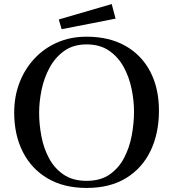

<svg xmlns="http://www.w3.org/2000/svg" viewBox="-20 -923 860 947"><path d="M641 -372Q641 -427 629 -485Q617 -543 590 -592.5Q563 -642 518 -673Q473 -704 407 -704Q342 -704 297 -672Q252 -640 224.5 -589Q197 -538 185 -479.5Q173 -421 173 -367Q173 -311 184 -252Q195 -193 221.5 -143Q248 -93 293.5 -62Q339 -31 407 -31Q476 -31 521 -62.5Q566 -94 592.5 -145Q619 -196 630 -256Q641 -316 641 -372ZM764 -377Q764 -266 723 -180Q682 -94 602.5 -45Q523 4 407 4Q295 4 215 -43Q135 -90 92.5 -174Q50 -258 50 -368Q50 -446 75.5 -513.5Q101 -581 148.5 -632.5Q196 -684 261.5 -713Q327 -742 407 -742Q519 -742 599 -696.5Q679 -651 721.5 -569Q764 -487 764 -377ZM550 -831 284 -779 270 -827 531 -903Z"/></svg>

Font: Kaisei HarunoUmi Medium
Style: Regular
Weight: 500
Designer: Font-Kai, 金井和夫
Foundry: KAZUO KANAI
Version: Version 5.003